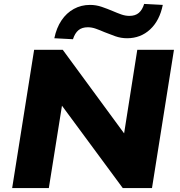

<svg xmlns="http://www.w3.org/2000/svg" viewBox="-20 -959 916 979"><path d="M42 0 154 -705H300L626 -261H610L680 -705H867L755 0H606L282 -439H299L229 0ZM352 -759 257 -764Q268 -817 293.5 -855Q319 -893 356.5 -913.5Q394 -934 439 -934Q470 -934 499 -924Q528 -914 554 -903Q577 -893 598 -885.5Q619 -878 640 -878Q670 -878 688 -893.5Q706 -909 715 -939L810 -934Q794 -854 745.5 -809Q697 -764 628 -764Q597 -764 568.5 -774Q540 -784 513 -795Q490 -805 469 -812.5Q448 -820 428 -820Q398 -820 380 -805Q362 -790 352 -759Z"/></svg>

Font: Nunito Sans 10pt SemiExpanded Black
Style: Italic
Weight: 900
Width: 6
Italic angle: -9°
Designer: Vernon Adams
Foundry: Vernon Adams
Version: Version 3.101;gftools[0.9.27]